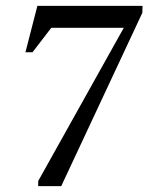

<svg xmlns="http://www.w3.org/2000/svg" viewBox="-20 -632 536 652"><path d="M109.5 0 109.9 -17.6 400.3 -537.5H154.1L90.4 -454.6H66.4L106.9 -612H464L463.4 -588.6L188 0Z"/></svg>

Font: Ancizar Serif Light
Style: Italic
Weight: 300
Italic angle: -4°
Designer: Cesar Puertas, Viviana Monsalve, Julian Moncada, Julian Prieto, Jose Castro, Felipe Aragon, Mariel Hernandez, Sara Alarc
Version: Version 8.100